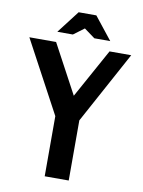

<svg xmlns="http://www.w3.org/2000/svg" viewBox="-98 -980 780 1047"><g transform="rotate(10 292.0 -456.5)"><path d="M300 -832 360 -788H448L349 -913H251L155 -788H241ZM158 -732H10L224 -333V0H357V-333L574 -732H454L304 -460Z"/></g></svg>

Font: Rosario
Style: Bold
Weight: 700
Designer: Hector Gatti
Foundry: Omnibus Type
Version: Version 1.100